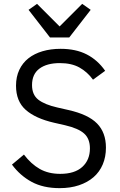

<svg xmlns="http://www.w3.org/2000/svg" viewBox="-20 -963 621 995"><path d="M289 12Q204 12 144 -20.5Q84 -53 42 -110L104 -162Q141 -113 186 -87.5Q231 -62 292 -62Q367 -62 406.5 -98Q446 -134 446 -194Q446 -244 416 -271Q386 -298 317 -314L260 -327Q164 -349 113.5 -393.5Q63 -438 63 -519Q63 -565 80 -601Q97 -637 127.5 -661Q158 -685 200.5 -697.5Q243 -710 294 -710Q373 -710 429.5 -681Q486 -652 525 -596L462 -550Q433 -590 392 -613Q351 -636 290 -636Q223 -636 184.5 -607.5Q146 -579 146 -522Q146 -472 178.5 -446.5Q211 -421 277 -406L334 -393Q437 -370 483 -323Q529 -276 529 -198Q529 -150 512.5 -111Q496 -72 465 -45Q434 -18 389.5 -3Q345 12 289 12ZM239 -769 128 -912 172 -943 289 -826 406 -943 450 -912 339 -769Z"/></svg>

Font: IBM Plex Sans
Style: Regular
Weight: 400
Designer: Mike Abbink, Paul van der Laan, Pieter van Rosmalen
Foundry: Bold Monday
Version: Version 3.005